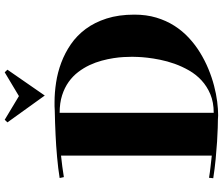

<svg xmlns="http://www.w3.org/2000/svg" viewBox="-86 -858 956 824"><g transform="rotate(-90 392.0 -446.0)"><path d="M40 -668Q60.1 -671.4 83 -674.1Q106 -676.8 130.1 -679Q154.3 -681.2 178.7 -682.9Q203.1 -684.6 225.1 -685.5Q276.9 -688 330.1 -689Q337.4 -689.9 347.7 -689.9Q357.9 -689.9 366.2 -689.9Q406.2 -689.9 449.7 -683.3Q493.2 -676.8 534.9 -661.1Q576.7 -645.5 614 -619.9Q651.4 -594.2 679.7 -556.2Q708 -518.1 724.6 -466.3Q741.2 -414.6 741.2 -347.2Q741.2 -295.9 728.5 -253.4Q715.8 -210.9 693.6 -176Q671.4 -141.1 641.6 -113.5Q611.8 -85.9 577.9 -65.2Q543.9 -44.4 507.8 -29.5Q471.7 -14.6 436.3 -5.4Q400.9 3.9 368.2 8.1Q335.4 12.2 309.1 12.2Q304.7 12.2 300 11.7Q295.4 11.2 291 11.2Q280.8 11.2 255.6 10.5Q230.5 9.8 196 7.6Q161.6 5.4 120.8 1.5Q80.1 -2.4 39.1 -8.8L41 -26.9Q65.4 -22.9 89.4 -20.3Q113.3 -17.6 136.2 -15.1V-662.1Q112.8 -659.7 89.8 -656.7Q66.9 -653.8 43.9 -649.9ZM560.1 -350.1V-362.8Q560.1 -375 559.1 -394.3Q558.1 -413.6 554.4 -437.3Q550.8 -460.9 543.7 -487.3Q536.6 -513.7 524.7 -539.3Q512.7 -564.9 495.1 -588.1Q477.5 -611.3 452.6 -629.2Q427.7 -647 395 -657.5Q362.3 -668 319.8 -668V-6.8Q365.2 -6.8 399.4 -21.2Q433.6 -35.6 459 -59.1Q484.4 -82.5 501.7 -112.8Q519 -143.1 530.3 -174.8Q541.5 -206.5 547.6 -237.1Q553.7 -267.6 556.4 -292Q559.1 -316.4 559.6 -332.3Q560.1 -348.1 560.1 -350.1ZM278.8 -892.1 290 -903.8 391.6 -842.8 493.7 -903.8 504.9 -892.1 394 -731.9Z"/></g></svg>

Font: Purple Purse
Style: Regular
Weight: 400
Designer: Astigmatic (AOETI)
Foundry: Astigmatic (AOETI)
Version: Version 1.000